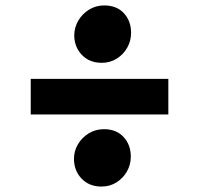

<svg xmlns="http://www.w3.org/2000/svg" viewBox="-20 -733 732 706"><path d="M354 -502Q309 -502 281 -531.2Q253 -560.5 253 -604Q253.5 -633 268.2 -657.8Q283 -682.5 307.8 -697.8Q332.5 -713 363 -713Q409.5 -713 435.8 -684.2Q462 -655.5 462 -612Q462 -583 448 -558Q434 -533 409.5 -517.5Q385 -502 354 -502ZM353 -47Q308 -47 280 -76.2Q252 -105.5 252 -149Q252 -178 266.8 -202.8Q281.5 -227.5 306.5 -242.8Q331.5 -258 362 -258Q408 -258 434.5 -229.2Q461 -200.5 461 -157Q461 -128 447 -103Q433 -78 408.5 -62.5Q384 -47 353 -47ZM93 -312V-443H599V-312Z"/></svg>

Font: Koeln Type Sans ExtraBold
Style: Regular
Weight: 800
Designer: Eben Sorkin
Foundry: Eben Sorkin
Version: Version 2.001